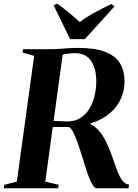

<svg xmlns="http://www.w3.org/2000/svg" viewBox="-40 -1006 739 1026"><path d="M-19.5 0 -17 -18.5 50 -35.5 142.5 -707.5 81 -725 83.5 -743H220Q248.5 -743 273.8 -744.8Q299 -746.5 324.2 -748.2Q349.5 -750 377.5 -750Q469.5 -750 524 -728.2Q578.5 -706.5 602 -666.5Q625.5 -626.5 625.5 -572Q625.5 -514 598.5 -463.8Q571.5 -413.5 515.8 -378.5Q460 -343.5 373 -332L391 -356.5Q428 -355.5 455.2 -337Q482.5 -318.5 502.2 -290Q522 -261.5 536.2 -228.5Q550.5 -195.5 561 -165Q572 -134 581.2 -108Q590.5 -82 600.2 -62.8Q610 -43.5 621.8 -32.5Q633.5 -21.5 649.5 -19.5L647 0H477.5Q467 0 456 -16.5Q445 -33 434.8 -60Q424.5 -87 415 -118.5Q403.5 -155 392.5 -190Q381.5 -225 370.8 -254Q360 -283 349.5 -302.5Q339 -322 328 -327.5Q317.5 -327.5 305 -327.5Q292.5 -327.5 280 -327.5Q267.5 -327.5 255.8 -327.5Q244 -327.5 235 -327.5L240 -360Q246.5 -359.5 256.2 -359.2Q266 -359 277.2 -358.5Q288.5 -358 298.8 -357.8Q309 -357.5 317 -357Q360 -356.5 390 -375.8Q420 -395 438.8 -427Q457.5 -459 466 -496.8Q474.5 -534.5 474.5 -570.5Q474.5 -638 447.2 -680Q420 -722 357.5 -722Q345.5 -722 332 -720.5Q318.5 -719 305.8 -716.5Q293 -714 283.5 -710.5L297 -729L202 -35.5L273.5 -18.5L270.5 0ZM334.5 -797 246.5 -978 265.5 -986.5Q298 -963.5 328.8 -938.2Q359.5 -913 385.5 -888Q422 -915 466.5 -939.2Q511 -963.5 555 -984.5L572.5 -972.5L413.5 -797Z"/></svg>

Font: Merriweather 144pt
Style: Bold Italic
Weight: 700
Italic angle: -7.8°
Version: Version 2.101